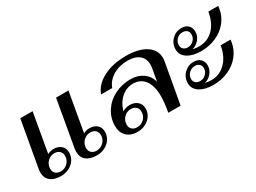

<svg xmlns="http://www.w3.org/2000/svg" viewBox="-39 -1057 2071 1553"><g transform="rotate(-30 996.5 -280.0)"><path d="M73 -100Q73 -116 76 -132L152 -560H267L203 -196Q213 -202 228 -206.5Q243 -211 259 -211Q303 -211 329.5 -187.5Q356 -164 356 -124Q356 -86 336 -55.5Q316 -25 281 -7.5Q246 10 204 10Q143 10 108 -18.5Q73 -47 73 -100ZM408 -99Q408 -114 411 -132L486 -560H602L538 -196Q547 -202 562 -206.5Q577 -211 594 -211Q638 -211 664.5 -187.5Q691 -164 691 -124Q691 -86 671 -55.5Q651 -25 616.5 -7.5Q582 10 540 10Q478 10 443 -18Q408 -46 408 -99ZM314 -116Q314 -144 296 -161Q278 -178 249 -178Q211 -178 184 -150.5Q157 -123 157 -85Q157 -57 174.5 -40.5Q192 -24 222 -24Q260 -24 287 -51Q314 -78 314 -116ZM649 -116Q649 -144 631.5 -161Q614 -178 584 -178Q546 -178 519 -150.5Q492 -123 492 -85Q492 -57 510 -40.5Q528 -24 557 -24Q595 -24 622 -51Q649 -78 649 -116Z M784 -122Q784 -196 823 -257Q862 -318 930 -353Q998 -388 1081 -388Q1147 -388 1194.5 -355Q1242 -322 1258 -263L1279 -383Q1281 -393 1281 -411Q1281 -467 1242.5 -498.5Q1204 -530 1135 -530Q1058 -530 999 -495Q940 -460 918 -400H814Q842 -478 930.5 -524Q1019 -570 1142 -570Q1260 -570 1328 -526Q1396 -482 1396 -406Q1396 -392 1393 -375L1326 0H1211L1213 -12Q1227 -88 1227 -144Q1227 -242 1189 -294.5Q1151 -347 1079 -347Q1019 -347 970 -304Q921 -261 903 -191Q912 -199 932 -205Q952 -211 969 -211Q1015 -211 1042.5 -186.5Q1070 -162 1070 -121Q1070 -85 1050 -55Q1030 -25 995.5 -7.5Q961 10 920 10Q857 10 820.5 -25.5Q784 -61 784 -122ZM1028 -117Q1028 -145 1010.5 -161.5Q993 -178 963 -178Q925 -178 898 -150.5Q871 -123 871 -84Q871 -57 888.5 -40.5Q906 -24 935 -24Q975 -24 1001.5 -51Q1028 -78 1028 -117Z M1518 -414Q1518 -467 1555 -504Q1592 -541 1644 -541Q1683 -541 1706 -519Q1729 -497 1729 -460Q1729 -419 1702 -387.5Q1675 -356 1638 -347Q1665 -340 1697 -340Q1775 -340 1829.5 -394Q1884 -448 1901 -547H1993L1990 -525Q1980 -459 1939 -407.5Q1898 -356 1833.5 -327Q1769 -298 1691 -298Q1616 -298 1567 -328.5Q1518 -359 1518 -414ZM1691 -456Q1691 -479 1676 -493Q1661 -507 1635 -507Q1603 -507 1580.5 -484.5Q1558 -462 1558 -430Q1558 -407 1573 -393Q1588 -379 1613 -379Q1645 -379 1668 -401.5Q1691 -424 1691 -456ZM1467 -128Q1467 -181 1504 -218Q1541 -255 1593 -255Q1632 -255 1655.5 -233Q1679 -211 1679 -174Q1679 -134 1652.5 -102Q1626 -70 1587 -61Q1615 -54 1646 -54Q1722 -54 1777.5 -108Q1833 -162 1851 -261H1943L1940 -239Q1930 -174 1888.5 -122Q1847 -70 1782.5 -41Q1718 -12 1640 -12Q1565 -12 1516 -42.5Q1467 -73 1467 -128ZM1641 -170Q1641 -193 1626 -207Q1611 -221 1586 -221Q1554 -221 1530.5 -198.5Q1507 -176 1507 -144Q1507 -121 1522.5 -107Q1538 -93 1563 -93Q1595 -93 1618 -115.5Q1641 -138 1641 -170Z"/></g></svg>

Font: Fahkwang Medium
Style: Italic
Weight: 500
Italic angle: -10°
Version: Version 1.000; ttfautohint (v1.6)